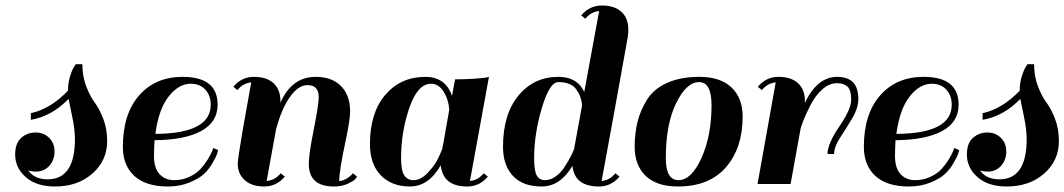

<svg xmlns="http://www.w3.org/2000/svg" viewBox="-20 -668 3864 697"><path d="M153 -17Q252 -17 252 -163Q252 -199 241.5 -248Q231 -297 229 -309Q168 -246 92 -233V-257Q164 -273 227 -339V-343Q227 -367 234 -390Q241 -413 248 -424L255 -435H279Q279 -391 293 -354.5Q307 -318 324 -295.5Q341 -273 355 -236.5Q369 -200 369 -156Q369 -85 315.5 -38Q262 9 180 9Q112 9 73.5 -25Q35 -59 35 -107Q35 -148 57 -167.5Q79 -187 109 -187Q139 -187 158.5 -167.5Q178 -148 178 -118Q178 -87 159 -66Q140 -45 110 -45Q97 -45 83 -49Q105 -17 153 -17Z M643 -389Q770 -389 770 -288Q770 -225 710.5 -192.5Q651 -160 541 -159Q539 -123 539 -102Q539 -57 559.5 -35.5Q580 -14 612 -14Q642 -14 667.5 -26Q693 -38 708 -54.5Q723 -71 734 -89Q745 -107 749.5 -118Q754 -129 754 -131L772 -123Q771 -118 768 -109Q765 -100 752 -77Q739 -54 721 -37Q703 -20 668 -5.5Q633 9 590 9Q509 9 467.5 -29.5Q426 -68 426 -135Q426 -254 485 -321.5Q544 -389 643 -389ZM672 -364Q629 -364 592.5 -318Q556 -272 544 -182Q745 -183 745 -288Q745 -321 725.5 -342.5Q706 -364 672 -364Z M1251 -263Q1251 -232 1232 -143.5Q1213 -55 1211 -11Q1223 -11 1235.5 -18Q1248 -25 1255 -32L1261 -39L1276 -27Q1274 -23 1269 -17Q1264 -11 1242.5 -1Q1221 9 1192 9Q1101 9 1101 -73Q1101 -108 1119 -198Q1137 -288 1137 -316Q1137 -359 1096 -359Q1063 -359 1032.5 -316Q1002 -273 982 -198L948 -11Q979 -14 999 -39L1014 -27Q984 9 939 9Q894 9 868.5 -14Q843 -37 843 -74Q843 -88 859 -184L892 -369Q862 -366 842 -341L827 -353Q857 -389 902 -389Q948 -389 973 -366Q998 -343 998 -301V-295Q1039 -389 1126 -389Q1185 -389 1218 -355.5Q1251 -322 1251 -263Z M1755 -389 1686 -11Q1716 -14 1736 -39L1751 -27Q1721 9 1676 9Q1588 9 1580 -68Q1536 9 1468 9Q1402 9 1362.5 -31.5Q1323 -72 1323 -145Q1323 -259 1379 -324Q1435 -389 1524 -389Q1597 -389 1621 -320Q1626 -350 1632 -380Q1666 -380 1697 -382Q1728 -384 1742 -386ZM1481 -14Q1507 -14 1531.5 -39.5Q1556 -65 1567 -86.5Q1578 -108 1585 -126Q1587 -134 1590 -150.5Q1593 -167 1599 -202.5Q1605 -238 1611 -270Q1608 -308 1590 -336Q1572 -364 1545 -364Q1496 -364 1466 -276.5Q1436 -189 1436 -94Q1436 -49 1447.5 -31.5Q1459 -14 1481 -14Z M2164 -11Q2194 -14 2214 -39L2229 -27Q2199 9 2154 9Q2066 9 2058 -66Q2014 9 1946 9Q1878 9 1842 -29.5Q1806 -68 1806 -135Q1806 -253 1862 -321Q1918 -389 2007 -389Q2058 -389 2086 -358Q2098 -342 2101 -334L2155 -628Q2125 -625 2105 -600L2090 -612Q2120 -648 2165 -648Q2211 -648 2236 -625Q2261 -602 2261 -560Q2261 -552 2259 -534Q2210 -259 2164 -11ZM1959 -14Q1979 -14 1998 -28Q2017 -42 2030.5 -63.5Q2044 -85 2051.5 -99.5Q2059 -114 2064 -127L2093 -285Q2091 -317 2072 -343.5Q2053 -370 2007 -370Q1975 -370 1947 -276Q1919 -182 1919 -94Q1919 -48 1928.5 -31Q1938 -14 1959 -14Z M2284 -135Q2284 -185 2294.5 -226.5Q2305 -268 2329 -306.5Q2353 -345 2401.5 -367Q2450 -389 2519 -389Q2595 -389 2635.5 -350.5Q2676 -312 2676 -245Q2676 -131 2615.5 -61Q2555 9 2441 9Q2364 9 2324 -29.5Q2284 -68 2284 -135ZM2443 -14Q2490 -14 2526.5 -94.5Q2563 -175 2563 -286Q2563 -370 2518 -370Q2472 -370 2434.5 -293.5Q2397 -217 2397 -94Q2397 -14 2443 -14Z M2746 -341 2731 -353Q2761 -389 2806 -389Q2852 -389 2877 -366Q2902 -343 2902 -301V-295Q2947 -389 3019 -389Q3096 -389 3096 -309Q3096 -276 3074 -239Q3052 -202 3030 -168.5Q3008 -135 3008 -109H2984Q2984 -146 3027 -209Q3070 -272 3070 -305Q3070 -341 3056.5 -353.5Q3043 -366 3019 -366Q2990 -366 2964.5 -343Q2939 -320 2921.5 -285Q2904 -250 2897 -232Q2890 -214 2886 -200V-199L2850 0H2730L2796 -369Q2766 -366 2746 -341Z M3333 -389Q3460 -389 3460 -288Q3460 -225 3400.5 -192.5Q3341 -160 3231 -159Q3229 -123 3229 -102Q3229 -57 3249.5 -35.5Q3270 -14 3302 -14Q3332 -14 3357.5 -26Q3383 -38 3398 -54.5Q3413 -71 3424 -89Q3435 -107 3439.5 -118Q3444 -129 3444 -131L3462 -123Q3461 -118 3458 -109Q3455 -100 3442 -77Q3429 -54 3411 -37Q3393 -20 3358 -5.5Q3323 9 3280 9Q3199 9 3157.5 -29.5Q3116 -68 3116 -135Q3116 -254 3175 -321.5Q3234 -389 3333 -389ZM3362 -364Q3319 -364 3282.5 -318Q3246 -272 3234 -182Q3435 -183 3435 -288Q3435 -321 3415.5 -342.5Q3396 -364 3362 -364Z M3608 -17Q3707 -17 3707 -163Q3707 -199 3696.5 -248Q3686 -297 3684 -309Q3623 -246 3547 -233V-257Q3619 -273 3682 -339V-343Q3682 -367 3689 -390Q3696 -413 3703 -424L3710 -435H3734Q3734 -391 3748 -354.5Q3762 -318 3779 -295.5Q3796 -273 3810 -236.5Q3824 -200 3824 -156Q3824 -85 3770.5 -38Q3717 9 3635 9Q3567 9 3528.5 -25Q3490 -59 3490 -107Q3490 -148 3512 -167.5Q3534 -187 3564 -187Q3594 -187 3613.5 -167.5Q3633 -148 3633 -118Q3633 -87 3614 -66Q3595 -45 3565 -45Q3552 -45 3538 -49Q3560 -17 3608 -17Z"/></svg>

Font: Sail
Style: Regular
Weight: 400
Designer: Miguel Hernandez
Foundry: Miguel Hernandez
Version: Version 1.002